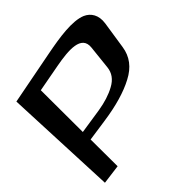

<svg xmlns="http://www.w3.org/2000/svg" viewBox="-240 -814 995 995"><g transform="rotate(-45 257.5 -317.0)"><path d="M557 -549C565 -604 541 -639 505 -655C445 -680 343 -665 240 -645L-55 -588L-28 34L79 20L78 -177L196 -194C295 -208 373 -231 431 -262C491 -293 525 -338 534 -398ZM418 -511 404 -380C400 -343 380 -315 343 -295C307 -275 264 -262 215 -254L77 -233L76 -540L227 -568C325 -586 427 -595 418 -511Z"/></g></svg>

Font: Gamestation Warped
Style: Regular
Weight: 400
Designer: Jonas Hecksher
Foundry: Jonas Hecksher, Playtypeª, e-types AS
Version: Version 1.003